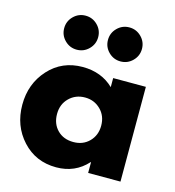

<svg xmlns="http://www.w3.org/2000/svg" viewBox="-117 -890 917 1004"><g transform="rotate(15 341.5 -388.0)"><path d="M158 -764Q185 -791 223 -791Q261 -791 288 -764Q315 -737 315 -699Q315 -661 288 -634Q261 -607 223 -607Q185 -607 158 -634Q131 -661 131 -699Q131 -737 158 -764ZM395 -764Q422 -791 460 -791Q498 -791 525 -764Q552 -737 552 -699Q552 -661 525 -634Q498 -607 460 -607Q422 -607 395 -634Q368 -661 368 -699Q368 -737 395 -764ZM278 15Q380 15 446 -58H448V0H623V-513H446V-464Q380 -528 278 -528Q167 -528 95 -449Q23 -370 23 -256Q23 -142 95 -63.5Q167 15 278 15ZM331 -377Q381 -377 415.5 -343Q450 -309 450 -256Q450 -204 416.5 -170Q383 -136 331 -136Q277 -136 244 -169.5Q211 -203 211 -256Q211 -309 245.5 -343Q280 -377 331 -377Z"/></g></svg>

Font: Hussar
Style: BoldWeb
Weight: 700
Foundry: Cannot Into Space Fonts
Version: Version 2.00